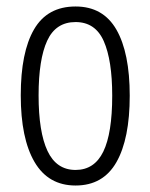

<svg xmlns="http://www.w3.org/2000/svg" viewBox="-20 -562 464 592"><path d="M380 -267Q380 -134 339 -62Q298 10 213 10Q129 10 86.5 -62.5Q44 -135 44 -268Q44 -401 85 -471.5Q126 -542 213 -542Q298 -542 339 -470.5Q380 -399 380 -267ZM99 -268Q99 -155 126.5 -96.5Q154 -38 213 -38Q271 -38 298.5 -94.5Q326 -151 326 -267Q326 -376 300 -435Q274 -494 213 -494Q152 -494 125.5 -436.5Q99 -379 99 -268Z"/></svg>

Font: Noto Sans ExtraCondensed Light
Style: Regular
Weight: 300
Width: 2
Designer: Monotype Design Team
Foundry: Monotype Imaging Inc.
Version: Version 2.013; ttfautohint (v1.8.4.7-5d5b)